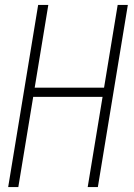

<svg xmlns="http://www.w3.org/2000/svg" viewBox="-20 -755 540 775"><path d="M13 0 134 -735H175L120 -401H400L455 -735H496L375 0H334L394 -364H114L54 0Z"/></svg>

Font: Iosevka SS18 Extralight
Style: Italic
Weight: 200
Italic angle: -9°
Monospace: yes
Designer: Belleve Invis
Foundry: Belleve Invis
Version: Version 25.1.1; ttfautohint (v1.8.4)